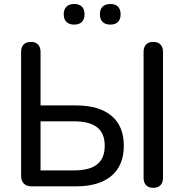

<svg xmlns="http://www.w3.org/2000/svg" viewBox="-20 -919 908 947"><path d="M84.1 -51.9V-662.7Q84.1 -686.5 96.5 -699.4Q108.9 -712.3 132 -712.3Q155.2 -712.3 167.6 -699.4Q180 -686.5 180 -662.7V-399H355.2Q468 -399 529.4 -348.3Q590.7 -297.5 590.7 -200.4Q590.7 -102.6 529.4 -51.3Q468 0 355.2 0H136Q110.9 0 97.5 -13.4Q84.1 -26.8 84.1 -51.9ZM496.6 -200Q496.6 -261.6 459 -291.1Q421.5 -320.6 344.8 -320.6H180V-78.5H344.8Q422.1 -78.5 459.3 -108.5Q496.6 -138.4 496.6 -200ZM688.2 -42.3V-662.7Q688.2 -686.5 700.5 -699.4Q712.9 -712.3 736.1 -712.3Q759.3 -712.3 771.6 -699.4Q784 -686.5 784 -662.7V-42.3Q784 -18.2 771.6 -5.5Q759.3 7.3 736.1 7.3Q712.9 7.3 700.5 -5.6Q688.2 -18.5 688.2 -42.3ZM472.8 -848.6Q472.8 -873.2 486.2 -886.2Q499.6 -899.3 524.2 -899.3Q548.7 -899.3 561.8 -886.2Q574.9 -873.2 574.9 -848.6Q574.9 -824 561.9 -810.8Q548.8 -797.6 524.3 -797.6Q499.6 -797.6 486.2 -810.8Q472.8 -824 472.8 -848.6ZM294.3 -848.6Q294.3 -873.2 307.9 -886.2Q321.5 -899.3 345.8 -899.3Q370.6 -899.3 383.8 -886.2Q397 -873.2 397 -848.6Q397 -824 383.8 -810.8Q370.6 -797.6 345.8 -797.6Q321.5 -797.6 307.9 -810.8Q294.3 -824 294.3 -848.6Z"/></svg>

Font: SN Pro Thin
Style: Regular
Weight: 200
Designer: Tobias Whetton
Foundry: Supernotes
Version: Version 1.003;Glyphs 3.3 (3324)